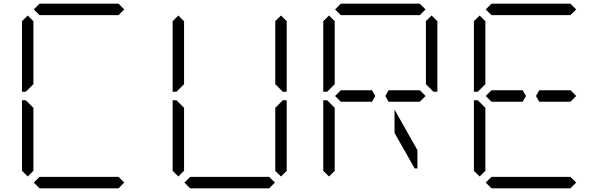

<svg xmlns="http://www.w3.org/2000/svg" viewBox="-20 -1020 3304 1040"><path d="M163 -969 194 -1000H622L653 -969L622 -938H620H439H377H196H194ZM653 -31 622 0H194L163 -31L194 -62H196H377H439H620H622ZM130 -64 99 -95V-477H120L130 -467L161 -436V-125V-108V-95ZM130 -533 120 -523H99V-905L130 -936L161 -905V-892V-564Z M1469 -31 1438 0H1010L979 -31L1010 -62H1012H1193H1255H1436H1438ZM1471 -436 1512 -477H1533V-95L1502 -64L1471 -94ZM1502 -936 1533 -905V-523H1512L1471 -564V-906ZM946 -64 915 -95V-477H936L946 -467L977 -436V-125V-108V-95ZM946 -533 936 -523H915V-905L946 -936L977 -905V-892V-564Z M1795 -969 1826 -1000H2254L2285 -969L2254 -938H2252H2071H2009H1828H1826ZM1839 -469H1826L1795 -500L1826 -531H1839H1963H1987H1995L2013 -500L1995 -469H1987H1963ZM2117 -300V-426L2241 -207V-108H2226ZM2318 -936 2349 -905V-523H2328L2287 -564V-906ZM1762 -64 1731 -95V-477H1752L1762 -467L1793 -436V-125V-108V-95ZM1762 -533 1752 -523H1731V-905L1762 -936L1793 -905V-892V-564ZM2241 -531H2255L2285 -500L2254 -469H2241H2117H2093H2085L2067 -500L2085 -531H2093H2117Z M2611 -969 2642 -1000H3070L3101 -969L3070 -938H3068H2887H2825H2644H2642ZM2655 -469H2642L2611 -500L2642 -531H2655H2779H2803H2811L2829 -500L2811 -469H2803H2779ZM3101 -31 3070 0H2642L2611 -31L2642 -62H2644H2825H2887H3068H3070ZM2578 -64 2547 -95V-477H2568L2578 -467L2609 -436V-125V-108V-95ZM2578 -533 2568 -523H2547V-905L2578 -936L2609 -905V-892V-564ZM3057 -531H3071L3101 -500L3070 -469H3057H2933H2909H2901L2883 -500L2901 -531H2909H2933Z"/></svg>

Font: DSEG14 Classic Mini
Style: Light
Weight: 300
Designer: Keshikan(Twitter:@keshinomi_88pro)
Version: Version 0.46